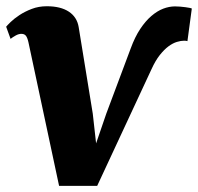

<svg xmlns="http://www.w3.org/2000/svg" viewBox="-32 -588 638 618"><path d="M59.6 -451.7Q56.2 -466.8 51.5 -472.7Q46.9 -478.5 38.6 -479Q28.8 -479.5 18.8 -473.9Q8.8 -468.3 2 -462.9L-12.2 -502Q-8.8 -506.3 2.2 -517.1Q13.2 -527.8 30.5 -539.3Q47.9 -550.8 70.1 -559.3Q92.3 -567.9 118.7 -567.9Q163.1 -567.9 189.5 -550.5Q215.8 -533.2 221.2 -501L266.6 -222.2L277.3 -126.5L310.1 -222.2L388.7 -432.1Q402.3 -469.2 419.4 -494.9Q436.5 -520.5 455.3 -536.6Q474.1 -552.7 493.4 -560.1Q512.7 -567.4 531.2 -567.4Q538.6 -567.4 547.6 -566.7Q556.6 -565.9 564.5 -564.9Q572.3 -564 578.1 -562.7Q584 -561.5 585.4 -560.5L571.3 -455.6Q566.9 -457 561 -457Q550.3 -457 537.4 -453.1Q524.4 -449.2 510.5 -439Q496.6 -428.7 482.4 -410.9Q468.3 -393.1 455.6 -365.2L280.8 10.3H158.2Z"/></svg>

Font: Merriweather UltraBold
Style: Italic
Weight: 900
Italic angle: -7°
Designer: Eben Sorkin ( eben@eyebytes.com )
Foundry: Eben Sorkin ( eben@eyebytes.com )
Version: Version 1.52; ttfautohint (v1.4.1)